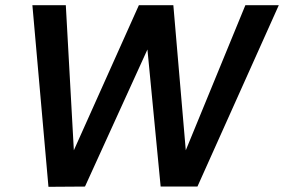

<svg xmlns="http://www.w3.org/2000/svg" viewBox="-20 -720 1096 741"><path d="M167 1 105 -700H234L265 -140L516 -700H649L697 -140L927 -700H1056L742 0H600L549 -529L308 0Z"/></svg>

Font: DM Sans 20pt SemiBold
Style: Italic
Weight: 600
Italic angle: -10°
Version: Version 4.004;gftools[0.9.30]